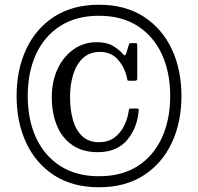

<svg xmlns="http://www.w3.org/2000/svg" viewBox="-20 -780 835 810"><path d="M397.5 -760Q508.5 -760 586.2 -709.8Q664 -659.5 704.8 -572.5Q745.5 -485.5 745.5 -375Q745.5 -264 704.5 -177Q663.5 -90 585.8 -40Q508 10 397.5 10Q286.5 10 208.8 -40.2Q131 -90.5 90.5 -177.5Q50 -264.5 50 -375Q50 -486 90.8 -573Q131.5 -660 209.2 -710Q287 -760 397.5 -760ZM397.5 -36.5Q493.5 -36.5 560.5 -79.2Q627.5 -122 662.8 -198.5Q698 -275 698 -375Q698 -475.5 662.5 -551.8Q627 -628 560 -670.8Q493 -713.5 397.5 -713.5Q302 -713.5 234.8 -670.8Q167.5 -628 132.2 -551.8Q97 -475.5 97 -375Q97 -274.5 132.5 -198.2Q168 -122 235.2 -79.2Q302.5 -36.5 397.5 -36.5ZM198.5 -370Q198.5 -437 223 -489.2Q247.5 -541.5 290.5 -571.8Q333.5 -602 388.5 -602Q430.5 -602 457.2 -586Q484 -570 501.5 -549Q507.5 -542 512 -553.5L524 -592.5Q525.5 -595.5 526.2 -596.8Q527 -598 532 -598H552Q559 -598 559 -590.5V-448Q559 -439.5 549.5 -439.5H525Q518.5 -439.5 517.8 -441.5Q517 -443.5 516 -449Q508 -492 479.2 -526.5Q450.5 -561 402 -561Q359 -561 331 -535.8Q303 -510.5 289.2 -467.2Q275.5 -424 275.5 -370Q275.5 -316 288 -273Q300.5 -230 327.5 -205Q354.5 -180 398 -180Q435.5 -180 462 -199.2Q488.5 -218.5 503.8 -249.5Q519 -280.5 523.5 -315Q524.5 -322 531.5 -322H558Q566 -322 565.5 -316.5Q559.5 -240 516 -189Q472.5 -138 392.5 -138Q328.5 -138 285.2 -167.8Q242 -197.5 220.2 -250Q198.5 -302.5 198.5 -370Z"/></svg>

Font: Besley* Narrow Medium
Style: Regular
Weight: 500
Width: 4
Designer: Owen Earl
Foundry: indestructible type*
Version: Version 3.000; ttfautohint (v1.8.3)